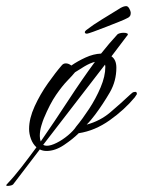

<svg xmlns="http://www.w3.org/2000/svg" viewBox="-57 -482 467 627"><path d="M-14 120Q-18 124 -29.5 125Q-41 126 -34 119Q-11 95 13 64Q37 33 62 -1Q50 -12 44 -28.5Q38 -45 38 -61Q38 -95 56 -134.5Q74 -174 99.5 -210Q125 -246 145 -269Q150 -275 158 -275Q167 -275 176 -268Q196 -282 222 -294Q248 -306 273 -307Q300 -341 325 -368Q328 -372 334.5 -373.5Q341 -375 347 -375Q355 -375 359 -372.5Q363 -370 357 -364L307 -298Q323 -287 323 -261Q323 -217 301.5 -180Q280 -143 254 -108Q247 -99 240.5 -91Q234 -83 226 -75Q270 -87 303 -115Q336 -143 368 -173Q372 -177 375.5 -179.5Q379 -182 385 -182Q390 -182 390 -175Q390 -174 387 -170Q384 -166 383 -164Q350 -124 301.5 -89.5Q253 -55 200 -47Q181 -28 152 -8.5Q123 11 95 11Q83 11 73 6ZM76 -20Q121 -85 166 -154Q211 -223 253 -280Q237 -276 218.5 -265Q200 -254 188 -246Q179 -235 162.5 -218Q146 -201 126 -172Q106 -143 86 -95Q83 -88 78 -71.5Q73 -55 73 -38Q73 -28 76 -20ZM96 -6Q109 -6 128 -15.5Q147 -25 165 -40Q183 -55 192 -69Q212 -93 234 -126.5Q256 -160 271.5 -196.5Q287 -233 287 -264Q287 -266 286.5 -268Q286 -270 286 -271L84 -9Q89 -6 96 -6ZM227 -372Q220 -372 220 -377Q220 -379 222 -381Q224 -383 225 -384Q247 -401 276.5 -419Q306 -437 327 -450Q339 -458 345 -460Q351 -462 355 -462Q361 -462 365.5 -453.5Q370 -445 370 -440Q370 -433 367 -429Q364 -425 359 -423Q352 -419 332 -411Q312 -403 289 -394Q266 -385 248 -378.5Q230 -372 227 -372Z"/></svg>

Font: Hurricane
Style: Regular
Weight: 400
Designer: Robert E. Leuschke
Foundry: Robert E. Leuschke
Version: Version 1.010; ttfautohint (v1.8.3)